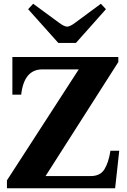

<svg xmlns="http://www.w3.org/2000/svg" viewBox="-20 -1004 677 1024"><path d="M130 -955 157 -984 296 -882Q323 -862 338 -862Q353 -862 380 -882L518 -984L545 -955L385 -775H291ZM17 -42 400 -634H206Q108 -634 93 -499H46V-700H611V-673L223 -65H464Q514 -65 536.5 -100.5Q559 -136 569 -200H616L594 0H17Z"/></svg>

Font: Taviraj ExtraBold
Style: Regular
Weight: 800
Designer: Katatrad Team
Foundry: CadsonDemak
Version: Version 1.001